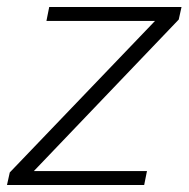

<svg xmlns="http://www.w3.org/2000/svg" viewBox="-21 -530 542 550"><path d="M-1 0 7 -36 423 -470H112L120 -510H499L491 -474L76 -40H400L392 0Z"/></svg>

Font: Saira Thin ExtraLight
Style: Italic
Weight: 250
Italic angle: -12°
Version: Version 1.101